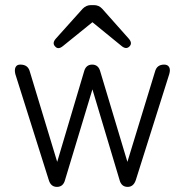

<svg xmlns="http://www.w3.org/2000/svg" viewBox="-20 -732 723 752"><path d="M203 0Q179 0 171 -27L40 -442Q36 -459 41 -469Q46 -479 59 -479H60Q90 -479 97 -451L204 -98L309 -451Q316 -479 341 -479Q366 -479 373 -451L479 -98L587 -451Q594 -479 623 -479Q637 -479 642.5 -469Q648 -459 643 -442L512 -27Q503 0 480 0Q455 0 448 -28L342 -382L235 -28Q228 0 203 0ZM304 -698Q318 -712 336 -712H348Q367 -712 380 -698L484 -581Q500 -563 487 -550Q474 -537 456 -552L342 -645L227 -552Q208 -536 196 -550Q183 -563 199 -581Z"/></svg>

Font: Shin Retro Maru Gothic Regular
Style: Regular
Weight: 400
Designer: Iose
Foundry: Typographish
Version: Version 1.002